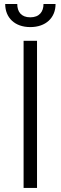

<svg xmlns="http://www.w3.org/2000/svg" viewBox="-20 -929 300 949"><path d="M195 -909.1C195 -871.8 175.1 -843.4 129.6 -843.4C84.2 -843.4 65.3 -871.8 65.3 -909.1H5.7C5.7 -841.3 53.3 -795.1 129.6 -795.1C206.7 -795.1 254.6 -841.3 254.6 -909.1ZM163 -727.3H96.6V0H163Z"/></svg>

Font: TID UI Light
Style: Regular
Weight: 300
Designer: The TID Project Authors
Foundry: Bakken & Bæck
Version: Version 1.001;hotconv 1.0.109;makeotfexe 2.5.65596